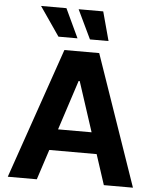

<svg xmlns="http://www.w3.org/2000/svg" viewBox="-61 -984 840 1035"><g transform="rotate(5 359.0 -466.5)"><path d="M20.3 0 264.8 -707H453.2L697.6 0H540.1L361.7 -547.4H355.8L177.4 0ZM547 -278V-163.3H169.2V-278ZM118.8 -932.8H256.1L329.7 -776H226.6ZM322.1 -932.8H455.2L497.6 -776H397.1Z"/></g></svg>

Font: Pretendard Std Variable
Style: Regular
Weight: 400
Designer: Base glyphs from Inter by Rasmus Andersson; Hangeul glyphs from Noto Sans CJK(Source Han Sans) by Jang Soo-young and Kan
Foundry: Kil Hyung-jin
Version: Version 1.309;Glyphs 3.2 (3225)